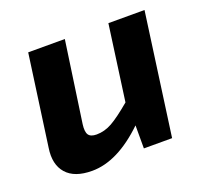

<svg xmlns="http://www.w3.org/2000/svg" viewBox="-94 -605 781 729"><g transform="rotate(-20 296.0 -240.0)"><path d="M557 -493 489 0H375V-93Q265 13 162 13Q91 13 58.5 -24Q26 -61 36 -126L87 -493H235L188 -166Q184 -136 192.5 -123.5Q201 -111 225 -111Q257 -111 287.5 -128Q318 -145 369 -188L411 -493Z"/></g></svg>

Font: Ezarion
Style: Bold Italic
Weight: 700
Italic angle: -8°
Designer: Natanael Gama
Version: Version 1.001;PS 001.001;hotconv 1.0.70;makeotf.lib2.5.58329